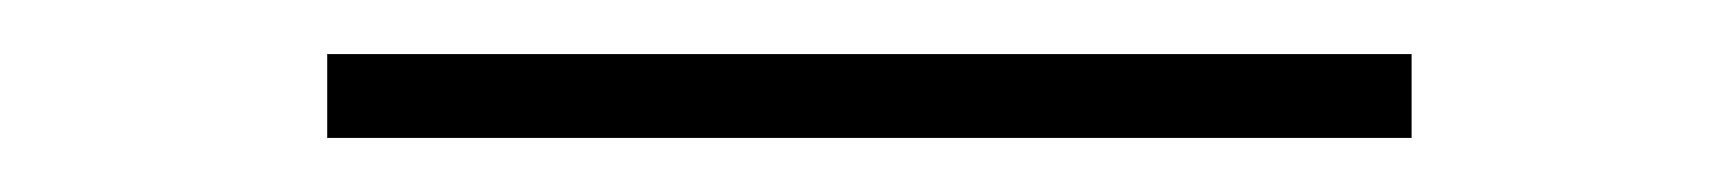

<svg xmlns="http://www.w3.org/2000/svg" viewBox="-20 -51 642 71"><path d="M101 -31H502V0H101Z"/></svg>

Font: Josefin Sans ExtraLight
Style: Regular
Weight: 250
Designer: Santiago Orozco
Foundry: Typemade
Version: Version 2.000